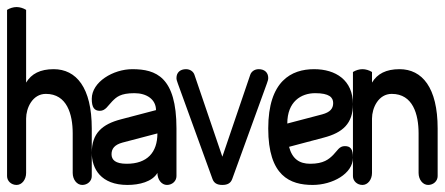

<svg xmlns="http://www.w3.org/2000/svg" viewBox="-20 -364 1260 544"><path d="M0 135C0 149 12 160 27 160C42 160 54 145 54 126V-28C54 -58 72 -98 110 -98C170 -98 186 -40 186 14V126C186 145 198 160 213 160C228 160 240 149 240 135V0C240 -116 196 -168 132 -168C94 -168 69 -155 54 -130V-336C46 -341 36 -344 27 -344C18 -344 8 -341 0 -336Z M296 73C296 57 305 46 327 40L426 14C426 68 397 100 339 100C307 100 296 89 296 73ZM240 69C240 114 266 160 341 160C375 160 411 151 426 126C426 145 438 160 453 160C468 160 480 149 480 135V0C480 -146 422 -168 355 -168C301 -168 240 -132 240 -84C240 -60 247 -50 263 -50C279 -50 286 -65 298 -77C310 -89 321 -100 361 -100C396 -100 422 -82 422 -52L323 -26C269 -12 240 14 240 69Z M480 -143C480 -139 481 -135 484 -127L582 143C586 154 594 160 610 160C626 160 634 154 638 143L736 -127C739 -135 740 -139 740 -143C740 -159 729 -168 713 -168C701 -168 692 -161 689 -152L610 80L531 -152C528 -161 519 -168 507 -168C491 -168 480 -159 480 -143Z M740 0C740 135 802 160 866 160C922 160 980 128 980 83C980 58 973 50 957 50C941 50 936 63 924 75C912 87 897 100 859 100C828 100 808 86 799 52L897 26C951 12 980 -14 980 -69C980 -137 931 -168 870 -168C806 -168 740 -135 740 0ZM794 -14C794 -76 833 -100 873 -100C913 -100 924 -88 924 -72C924 -56 915 -46 893 -40Z M980 135C980 149 992 160 1007 160C1022 160 1034 145 1034 126V-28C1034 -58 1052 -98 1090 -98C1150 -98 1166 -40 1166 14V126C1166 145 1178 160 1193 160C1208 160 1220 149 1220 135V0C1220 -116 1176 -168 1112 -168C1074 -168 1049 -155 1034 -130V-160C1026 -165 1016 -168 1007 -168C998 -168 988 -165 980 -160Z"/></svg>

Font: Ekmelos
Style: Regular
Weight: 500
Designer: Thomas Richter (thomas-richter@aon.at)
Version: Version 2.58